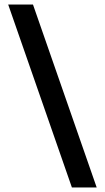

<svg xmlns="http://www.w3.org/2000/svg" viewBox="-20 -797 461 844"><path d="M125 -777 405 27H296L16 -777Z"/></svg>

Font: Bounded
Style: Regular
Weight: 400
Designer: Vlad Churkin
Version: Version 1.0